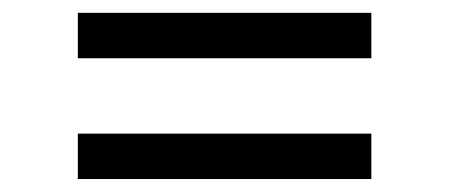

<svg xmlns="http://www.w3.org/2000/svg" viewBox="-20 -436 692 296"><path d="M552.5 -346.2V-416.2H100V-346.2ZM552.5 -160V-230H100V-160Z"/></svg>

Font: Cambay
Style: Regular
Weight: 400
Version: Version 1.180;PS 001.180;hotconv 1.0.70;makeotf.lib2.5.58329